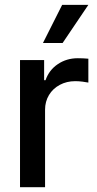

<svg xmlns="http://www.w3.org/2000/svg" viewBox="-20 -781 403 801"><path d="M63.5 -530.3H164.1V-446.3H169.9Q184.6 -488.8 221.2 -513.4Q257.8 -538.1 304.7 -538.1Q327.1 -538.1 348.6 -536.1V-436.5Q339.8 -438.5 324 -440.4Q308.1 -442.4 293.9 -442.4Q258.3 -442.4 229.5 -427Q200.7 -411.6 184.3 -384.5Q168 -357.4 168 -323.2V0H63.5ZM239.3 -760.7H348.6L241.2 -601.6H159.2Z"/></svg>

Font: Pretendard Std Medium
Style: Regular
Weight: 500
Designer: Base glyphs from Inter by Rasmus Andersson; Hangeul glyphs from Noto Sans CJK(Source Han Sans) by Jang Soo-young and Kan
Foundry: Kil Hyung-jin
Version: Version 1.309